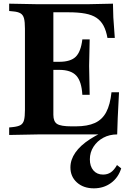

<svg xmlns="http://www.w3.org/2000/svg" viewBox="-20 -733 689 1047"><path d="M30 3V-38L50 -40Q78 -43 92 -51Q106 -59 111 -78Q116 -97 116 -133V-577Q116 -613 111 -632.5Q106 -652 91.5 -660.5Q77 -669 50 -671L30 -673V-713L188 -710H456L596 -713L598 -638L606 -526H566Q559 -566 544.5 -593Q530 -620 506 -636Q482 -652 444.5 -659Q407 -666 353 -666H271V-107Q271 -70 291.5 -57Q312 -44 370 -44H393Q457 -44 497.5 -62.5Q538 -81 559.5 -122Q581 -163 588 -230H629L622 -90L619 0H188ZM429 -216Q425 -289 396 -320.5Q367 -352 303 -352H225V-396H303Q365 -396 393 -423.5Q421 -451 429 -518H469L466 -374L469 -216ZM492 294Q435 294 399.5 262Q364 230 364 180Q364 138 391 99Q418 60 471.5 25.5Q525 -9 603 -39L619 0Q577 0 543.5 18Q510 36 490 67Q470 98 470 136Q470 174 489.5 196.5Q509 219 542 219Q566 219 584 207Q602 195 618 167L641 185Q625 236 585 265Q545 294 492 294Z"/></svg>

Font: Baskervville SC
Style: Regular
Weight: 400
Designer: Alexis Faudot, Rémi Forte, Morgane Pierson, Rafael Ribas, Tanguy Vanlaeys, Rosalie Wagner, Thomas Huot-Marchand
Foundry: ANRT
Version: Version 1.100